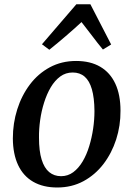

<svg xmlns="http://www.w3.org/2000/svg" viewBox="-20 -842 607 874"><path d="M326.5 -564.5Q391.5 -564.5 436.5 -538Q481.5 -511.5 505 -461Q528.5 -410.5 528.5 -338Q529 -270 508.8 -207.2Q488.5 -144.5 450.8 -95.2Q413 -46 359.8 -17.2Q306.5 11.5 240.5 11.5Q176.5 11.5 131.2 -14.5Q86 -40.5 62.5 -90.5Q39 -140.5 38.5 -211.5Q38.5 -281 58.5 -344.2Q78.5 -407.5 116 -457.2Q153.5 -507 207 -535.8Q260.5 -564.5 326.5 -564.5ZM311 -512Q279 -512 254.2 -493.8Q229.5 -475.5 211.2 -444.8Q193 -414 180.8 -375.2Q168.5 -336.5 162.8 -295.2Q157 -254 157.5 -215.5Q157.5 -154.5 169.5 -115.8Q181.5 -77 204 -58.5Q226.5 -40 258 -40Q289 -40 313.5 -58.2Q338 -76.5 356.2 -107.2Q374.5 -138 386.2 -176.8Q398 -215.5 404 -256.5Q410 -297.5 410 -336.5Q409.5 -397 398.2 -435.8Q387 -474.5 365.2 -493.2Q343.5 -512 311 -512ZM204.5 -615.5 171 -640.5 327.5 -822.5H391.5L486 -639.5L448.5 -616.5Q423.5 -646.5 400 -678Q376.5 -709.5 351 -741.5Q316.5 -709.5 279.5 -677.8Q242.5 -646 204.5 -615.5Z"/></svg>

Font: Merriweather 28pt Medium
Style: Italic
Weight: 500
Italic angle: -7.8°
Version: Version 2.101